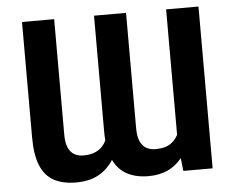

<svg xmlns="http://www.w3.org/2000/svg" viewBox="-52 -790 1051 860"><g transform="rotate(-5 473.5 -359.5)"><path d="M725.1 -123.5V-727.5H870.6V0H738.8ZM741.2 -246.1 788.6 -247.1Q788.6 -173.3 765.4 -115.2Q742.2 -57.1 696.3 -23.7Q650.4 9.8 581.1 9.8Q526.9 9.8 486.3 -11.2Q445.8 -32.2 423.3 -80.1Q400.9 -127.9 400.9 -208V-727.5H544.9V-208Q544.9 -171.9 554.9 -149.7Q564.9 -127.4 582.8 -117.7Q600.6 -107.9 623 -107.9Q668.5 -107.9 694.3 -127Q720.2 -146 731 -177.5Q741.7 -209 741.2 -246.1ZM418 -246.1 466.8 -247.1Q466.8 -172.4 443.6 -114.3Q420.4 -56.2 374 -23.2Q327.6 9.8 256.8 9.8Q197.8 9.8 157.7 -11.5Q117.7 -32.7 97.4 -80.6Q77.1 -128.4 77.1 -208V-727.5H221.7V-208Q221.7 -171.9 231.4 -149.7Q241.2 -127.4 258.8 -117.7Q276.4 -107.9 298.8 -107.9Q334.5 -107.9 357.9 -119.9Q381.3 -131.8 394.3 -151.9Q407.2 -171.9 412.6 -196.5Q418 -221.2 418 -246.1Z"/></g></svg>

Font: Inter 17pt
Style: Bold
Weight: 700
Version: Version 4.001;git-66647c0bb